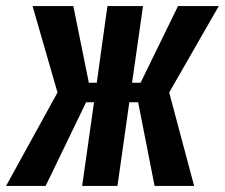

<svg xmlns="http://www.w3.org/2000/svg" viewBox="-48 -611 739 631"><path d="M-28 0 141 -307 59 -591H193L244 -339H270L305 -591H422L386 -339H414L537 -591H671L508 -307L590 0H460L406 -275H377L338 0H222L261 -275H235L102 0Z"/></svg>

Font: Alumni Sans
Style: Bold Italic
Weight: 700
Italic angle: -8°
Designer: Robert E. Leuschke
Foundry: Robert E. Leuschke
Version: Version 1.016